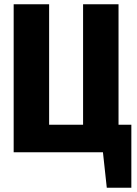

<svg xmlns="http://www.w3.org/2000/svg" viewBox="-20 -713 640 899"><path d="M535 -129H595V166H480L462 0H44V-693H210V-129H369V-693H535Z"/></svg>

Font: Qzxlaeiskcpccdgjqmyffctclhy
Style: Regular
Weight: 700
Monospace: yes
Designer: Carrois Corporate & Edenspiekermann
Foundry: Carrois Corporate GbR & Edenspiekermann AG
Version: Version 2.001